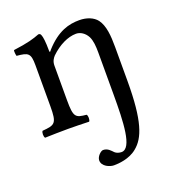

<svg xmlns="http://www.w3.org/2000/svg" viewBox="-123 -538 775 857"><g transform="rotate(-20 264.0 -109.5)"><path d="M175 -358C175 -398 171.7 -423.7 167 -434C164.9 -438.6 163 -442 155 -442C127 -431 98 -422 29 -413C27 -407 29 -391 31 -385C85 -380 96 -375 96 -317V-122C96 -40 86 -36 26 -31C20 -25 20 -4 26 2C67 1 93 0 136 0C175 0 193 1 235 2C241 -4 241 -25 235 -31C184 -36 175 -40 175 -122V-286C175 -307 184 -319 192 -328C230 -365 275 -387 314 -387C334 -387 355 -374 367 -351C377 -331 379 -304 379 -274V-76C379 56 375 179 325 179C314 179 301 175 294 168C284 158 272 142 250 142C239 142 218 162 218 180C218 209 254 223 273 223C294 223 346 220 383 189C430 151 458 79 458 -110V-271C458 -326 454 -374 431 -405C414 -427 383 -439 348 -439C299 -439 245 -426 184 -358C181 -354 175 -344 175 -358Z"/></g></svg>

Font: Libertinus Serif
Style: Regular
Weight: 400
Designer: Philipp H. Poll
Foundry: Khaled Hosny
Version: Version 6.2